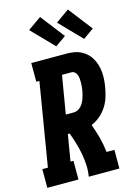

<svg xmlns="http://www.w3.org/2000/svg" viewBox="-154 -1058 797 1132"><g transform="rotate(-15 244.5 -492.0)"><path d="M-11 0V-114H23L107 -621H88V-735H302Q325 -735 347.5 -731.5Q370 -728 390 -718Q410 -708 425.5 -693.5Q441 -679 451.5 -660.5Q462 -642 468.5 -620.5Q475 -599 477 -576.5Q479 -554 477.5 -531Q476 -508 472 -485Q467 -455 458 -426Q449 -397 432 -370.5Q415 -344 390.5 -323Q366 -302 337 -290Q353 -247 364.5 -203.5Q376 -160 381 -114H429V0H242Q248 -36 246 -72Q244 -108 237.5 -142.5Q231 -177 221 -210Q211 -243 199 -275H188L161 -114H179V0ZM256 -389Q268 -389 279.5 -395Q291 -401 300 -410.5Q309 -420 315 -431.5Q321 -443 325 -454.5Q329 -466 332 -478Q335 -490 337 -502Q339 -514 340 -526Q341 -538 341 -550Q341 -562 340 -573.5Q339 -585 335 -595.5Q331 -606 322.5 -613.5Q314 -621 302 -621H245L206 -389ZM426 -792 296 -926 378 -984 491 -838ZM256 -792 126 -926 208 -984 321 -838Z"/></g></svg>

Font: Iosevka Curly Slab HvObl
Style: Regular
Weight: 900
Italic angle: -9°
Monospace: yes
Designer: Belleve Invis
Foundry: Belleve Invis
Version: Version 11.1.0; ttfautohint (v1.8.3)